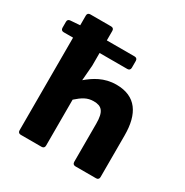

<svg xmlns="http://www.w3.org/2000/svg" viewBox="-158 -791 884 918"><g transform="rotate(30 284.0 -332.5)"><path d="M357.4 -436.5C289.1 -436.5 241.2 -404.3 204.1 -373L210.9 -457V-527.3H364.3C374 -527.3 379.9 -533.2 379.9 -543V-581.1C379.9 -590.8 374 -596.7 364.3 -596.7H210.9V-649.4C210.9 -659.2 205.1 -665 195.3 -665H80.1C70.3 -665 64.5 -659.2 64.5 -649.4V-595.7L11.7 -591.8C2 -590.8 -2.9 -585.9 -2.9 -576.2V-543C-2.9 -533.2 2.9 -527.3 12.7 -527.3H64.5V-15.6C64.5 -5.9 70.3 0 80.1 0H195.3C205.1 0 210.9 -5.9 210.9 -15.6V-269.5C243.2 -297.9 266.6 -313.5 302.7 -313.5C346.7 -313.5 366.2 -293.9 366.2 -226.6V-15.6C366.2 -5.9 372.1 0 381.8 0H496.1C505.9 0 511.7 -5.9 511.7 -15.6V-246.1C511.7 -364.3 465.8 -436.5 357.4 -436.5Z"/></g></svg>

Font: Ed Sans Neue
Style: Bold
Weight: 700
Designer: Stephen Hutchings
Version: Version 1.004;PS 001.004;hotconv 1.0.88;makeotf.lib2.5.64775